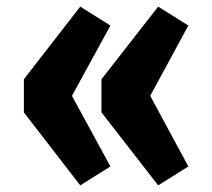

<svg xmlns="http://www.w3.org/2000/svg" viewBox="-20 -576 640 579"><path d="M222 -17 52 -237V-337L222 -556L313 -499L197 -287L313 -74ZM457 -17 286 -237V-337L457 -556L548 -499L433 -287L548 -74Z"/></svg>

Font: Fira Mono
Style: Bold
Weight: 700
Monospace: yes
Designer: Carrois Corporate & Edenspiekermann AG
Foundry: Carrois Corporate GbR & Edenspiekermann AG
Version: Version 3.206